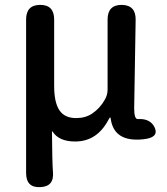

<svg xmlns="http://www.w3.org/2000/svg" viewBox="-20 -570 683 787"><path d="M145 197Q87 200 87 139V-490Q87 -550 145 -550Q202 -550 202 -490V-218Q202 -150 223.5 -118Q245 -86 292 -86Q330 -86 357 -104Q390 -126 410 -162Q421 -181 421 -203V-490Q421 -550 479 -550Q537 -549 536 -489L530 -126Q530 -81 545 -82Q598 -85 615 -45Q631 -5 566 1Q448 13 434 -82Q433 -89 431.5 -89Q430 -89 424 -78Q377 10 288 10Q222 10 196 -30Q193 -34 193 -29Q194 97 197 134Q203 195 145 197Z"/></svg>

Font: Resource Han Rounded TW Medium
Style: Regular
Weight: 500
Designer: Cyano Hao (round all glyphs); Ryoko NISHIZUKA 西塚涼子 (kana, bopomofo & ideographs); Paul D. Hunt (Latin, Greek & Cyrillic)
Foundry: Cyano Hao
Version: 0.990